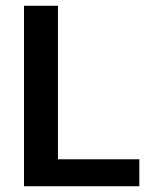

<svg xmlns="http://www.w3.org/2000/svg" viewBox="-20 -648 527 668"><path d="M63.5 0V-627.9H181.6V-93.8H464.8V0Z"/></svg>

Font: Padauk
Style: Bold
Weight: 700
Designer: Debbi Hosken, Becca Hirsbrunner Spalinger
Foundry: SIL International
Version: Version 5.003